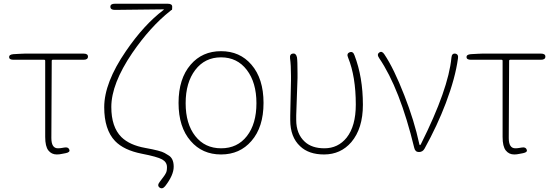

<svg xmlns="http://www.w3.org/2000/svg" viewBox="-20 -814 2968 1028"><path d="M311 10Q298 13 284 13Q256 13 239 -8.5Q222 -30 222 -81V-489Q222 -494 217 -494H53Q29 -494 29 -508Q28 -522 52 -524L89 -526Q101 -527 114 -527H427Q451 -527 451 -511Q451 -494 427 -494H262Q257 -494 257 -489L255 -75Q255 -20 290 -20Q301 -20 312 -22L324 -24Q346 -28 351 -13Q357 1 332 6Z M864 183Q849 201 834 190Q820 179 835 160L856 132Q863 123 868 113Q874 103 874 81Q874 54 848 39.5Q822 25 739 9Q643 -10 596 -59Q538 -120 538 -240Q538 -371 654 -540Q751 -682 856 -761Q860 -764 855 -764L595 -761Q571 -761 571 -778Q571 -794 595 -794H878Q902 -794 902 -778Q902 -761 900 -761Q898 -761 891 -755Q784 -670 688 -530Q576 -365 576 -241Q576 -134 630 -80Q674 -37 757.5 -22Q841 -7 861 5Q871 11 881 17Q910 33 910 78.5Q910 124 864 183Z M1001 -59Q936 -133 936 -263Q936 -393 1001 -468Q1063 -540 1163.5 -540Q1264 -540 1326 -468Q1391 -393 1391 -263Q1391 -133 1326 -59Q1264 13 1163.5 13Q1063 13 1001 -59ZM1025.5 -85.5Q1077 -20 1164 -20Q1251 -20 1302 -85.5Q1353 -151 1353 -261.5Q1353 -372 1301.5 -439.5Q1250 -507 1163.5 -507Q1077 -507 1025.5 -439.5Q974 -372 974 -261.5Q974 -151 1025.5 -85.5Z M1715 13Q1633 13 1587 -31Q1534 -80 1534 -171Q1534 -183 1534 -195L1538 -384Q1538 -396 1538 -408Q1538 -466 1533 -501Q1530 -525 1548 -527Q1565 -530 1570 -507Q1573 -489 1573 -421Q1573 -409 1573 -397L1566 -196Q1566 -184 1566 -172Q1566 -97 1612 -55Q1650 -20 1717 -20Q1790 -20 1836 -77Q1885 -139 1885 -254Q1885 -404 1844 -505Q1834 -527 1852 -534Q1870 -541 1878 -518Q1923 -401 1923 -253Q1923 -126 1861 -53Q1804 13 1715 13Z M2223 0Q2203 0 2198 -22Q2121 -340 2010 -503Q1996 -523 2011 -533Q2025 -543 2038 -523Q2089 -447 2145 -303Q2198 -168 2225 -43Q2226 -37 2228.5 -37Q2231 -37 2234 -43Q2381 -337 2397 -505Q2399 -529 2417 -527Q2436 -524 2432 -501Q2418 -397 2367 -262Q2322 -143 2253 -18Q2243 0 2223 0Z M2760 10Q2747 13 2733 13Q2705 13 2688 -8.5Q2671 -30 2671 -81V-489Q2671 -494 2666 -494H2502Q2478 -494 2478 -508Q2477 -522 2501 -524L2538 -526Q2550 -527 2563 -527H2876Q2900 -527 2900 -511Q2900 -494 2876 -494H2711Q2706 -494 2706 -489L2704 -75Q2704 -20 2739 -20Q2750 -20 2761 -22L2773 -24Q2795 -28 2800 -13Q2806 1 2781 6Z"/></svg>

Font: Resource Han Rounded JP ExtraLight
Style: Regular
Weight: 250
Designer: Cyano Hao (round all glyphs); Ryoko NISHIZUKA 西塚涼子 (kana, bopomofo & ideographs); Paul D. Hunt (Latin, Greek & Cyrillic)
Foundry: Cyano Hao
Version: 0.990